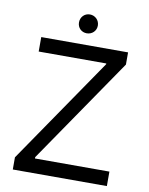

<svg xmlns="http://www.w3.org/2000/svg" viewBox="-93 -926 769 993"><g transform="rotate(10 291.0 -429.5)"><path d="M298 -760C326 -760 348 -781 348 -809C348 -837 326 -859 298 -859C270 -859 249 -837 249 -809C249 -781 270 -760 298 -760ZM44 0H538V-76H147V-83L526 -636V-700H70V-624H425V-620L44 -64Z"/></g></svg>

Font: Fixel Display Regular
Style: Regular
Weight: 400
Designer: AlfaBravo + MacPaw
Foundry: Kyrylo Tkachov, Marchela Mozhyna, Serhii Makarenko, Maria Weinstein, Zakhar Kryvoshyya
Version: Version 1.211